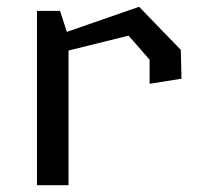

<svg xmlns="http://www.w3.org/2000/svg" viewBox="-20 -546 640 566"><path d="M421 -299V-370L359 -441L182 -397V0H89V-514H157L177 -452L390 -526L513 -399L515 -314Z"/></svg>

Font: Moralerspace Krypton JPDOC
Style: Regular
Weight: 400
Version: v0.0.6; ttfautohint (v1.8.4.7-5d5b-dirty) -l 6 -r 45 -G 200 